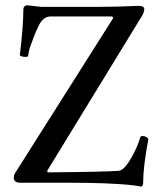

<svg xmlns="http://www.w3.org/2000/svg" viewBox="-20 -689 579 724"><path d="M513 15Q501 12 484 10Q402 0 233 0H57Q32 0 32 -19Q32 -29 38 -38L407 -621L403 -627H171Q147 -627 130 -600Q113 -567 101 -532Q89 -503 86 -478Q84 -473 69 -475Q54 -477 55 -483Q68 -591 68 -651Q68 -669 84 -669Q132 -663 138 -663H346Q416 -663 503 -667Q524 -667 524 -654Q524 -644 516 -630L158 -45L160 -39Q382 -41 428 -45Q452 -47 486 -114Q502 -146 509 -172Q511 -176 518.5 -176Q526 -176 533 -171.5Q540 -167 539 -162Q520 -61 520 -3Q520 12 513 15Z"/></svg>

Font: Junicode Cond Medium
Style: Regular
Weight: 500
Width: 3
Designer: Peter S. Baker
Version: Version 2.201